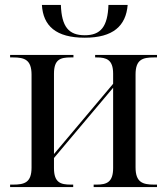

<svg xmlns="http://www.w3.org/2000/svg" viewBox="-20 -759 677 779"><path d="M324 -606C439 -606 491 -654 498 -739H420C417 -650 388 -616 324 -616C259 -616 230 -650 227 -739H150C155 -654 207 -606 324 -606ZM21 0H277V-10H267C226 -10 199 -18 199 -77V-118L439 -403V-77C439 -19 412 -10 372 -10H360V0H617V-10H605C559 -10 530 -19 530 -80V-457C530 -518 559 -526 605 -526H617V-536H366V-526H372C412 -526 439 -517 439 -460V-419L199 -134V-460C199 -518 225 -526 267 -526H278V-536H21V-526H33C79 -526 108 -517 108 -456V-79C108 -18 79 -10 33 -10H21Z"/></svg>

Font: Noto Serif Display SemiCondensed
Style: Regular
Weight: 400
Width: 4
Designer: Monotype Design Team
Foundry: Monotype Imaging Inc.
Version: Version 2.009